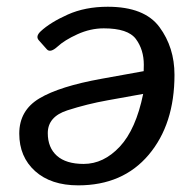

<svg xmlns="http://www.w3.org/2000/svg" viewBox="-20 -541 570 569"><path d="M37.1 -145Q37.1 -213.9 96.9 -249.5Q156.7 -285.2 281.2 -307.6L405.8 -330.1Q406.2 -338.9 406.2 -349.1Q406.2 -393.6 382.8 -425.3Q359.4 -457 287.6 -457Q248 -457 209.5 -439.5Q170.9 -421.9 150.4 -402.8Q128.9 -383.3 118.7 -395L95.2 -421.4Q84.5 -433.1 100.6 -448.2Q128.9 -474.6 180.7 -497.8Q232.4 -521 299.3 -521Q408.2 -521 452.6 -460.7Q497.1 -400.4 497.1 -319.3Q497.1 -172.9 420.7 -82.3Q344.2 8.3 211.9 8.3Q130.9 8.3 84 -33.9Q37.1 -76.2 37.1 -145ZM121.6 -146.5Q121.6 -103.5 148.7 -79.3Q175.8 -55.2 228 -55.2Q287.1 -55.2 335 -106.4Q382.8 -157.7 404.3 -262.7L298.8 -243.7Q238.3 -232.9 179.9 -214.1Q121.6 -195.3 121.6 -146.5Z"/></svg>

Font: Istok
Style: Italic
Weight: 500
Italic angle: -13°
Designer: Andrey V. Panov
Foundry: Andrey V. Panov
Version: Version 1.0.3